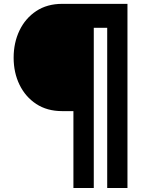

<svg xmlns="http://www.w3.org/2000/svg" viewBox="-20 -729 740 977"><path d="M628.6 227.5V-709.4H296.6Q219.9 -709.4 164.5 -672.8Q109.1 -636.1 79.2 -573.9Q49.4 -511.7 49.4 -435.4Q49.4 -359.2 79.4 -297.6Q109.4 -236.1 164.6 -199.8Q219.9 -163.6 296.6 -163.6H353.6V227.5H457.2V-587.7H525.5V227.5Z"/></svg>

Font: Estedad-FD VF
Style: Regular
Weight: 100
Designer: Amin Abedi
Version: Version 7.3